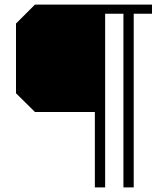

<svg xmlns="http://www.w3.org/2000/svg" viewBox="-20 -820 705 840"><path d="M645 -760H565V0H520V-760H440V-330V0H395V-330H133L50 -412V-717L133 -800H645Z"/></svg>

Font: Kumar One Outline
Style: Regular
Weight: 400
Designer: Parimal Parmar
Foundry: Indian Type Foundry
Version: Version 1.000;PS 1.000;hotconv 1.0.88;makeotf.lib2.5.647800